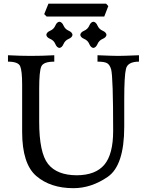

<svg xmlns="http://www.w3.org/2000/svg" viewBox="-20 -988 785 1024"><path d="M371.6 15.6Q249.5 15.6 173.8 -49.1Q98.1 -113.8 98.1 -285.2V-535.6Q98.1 -610.4 87.6 -634.8Q77.1 -659.2 22.5 -659.2V-693.4Q91.3 -689.9 143.1 -689.9Q204.1 -689.9 269.5 -693.4V-659.2Q211.9 -659.2 200.4 -633.8Q189 -608.4 189 -513.7V-339.4Q189 -173.3 236.3 -113.5Q283.7 -53.7 389.2 -53.2Q489.7 -53.7 536.6 -109.6Q583.5 -165.5 583.5 -290Q583.5 -576.7 572.8 -617.7Q565.9 -641.6 552.2 -650.4Q538.6 -659.2 500 -659.2V-693.4Q584.5 -689.9 610.4 -689.9Q636.7 -689.9 721.2 -693.4V-659.2Q661.1 -659.2 651.9 -621.1Q642.6 -583 642.6 -459V-312.5Q642.6 -105.5 554.7 -44.9Q466.8 15.6 371.6 15.6ZM536.1 -899.9H228.5L215.8 -912.6L238.3 -968.3H545.9L557.6 -955.6ZM478 -732.4Q464.4 -733.9 456.3 -753.2Q448.2 -772.5 429 -780.5Q409.7 -788.6 408.2 -802.2Q409.7 -815.9 429 -824.2Q448.2 -832.5 456.3 -851.6Q464.4 -870.6 478 -872.1Q491.7 -870.6 500 -851.6Q508.3 -832.5 527.3 -824.2Q546.4 -815.9 547.9 -802.2Q546.4 -788.6 527.3 -780.5Q508.3 -772.5 500 -753.2Q491.7 -733.9 478 -732.4ZM296.9 -732.4Q283.2 -733.9 275.1 -753.2Q267.1 -772.5 247.8 -780.5Q228.5 -788.6 227.1 -802.2Q228.5 -815.9 247.8 -824.2Q267.1 -832.5 275.1 -851.6Q283.2 -870.6 296.9 -872.1Q310.5 -870.6 318.8 -851.6Q327.1 -832.5 346.2 -824.2Q365.2 -815.9 366.7 -802.2Q365.2 -788.6 346.2 -780.5Q327.1 -772.5 318.8 -753.2Q310.5 -733.9 296.9 -732.4Z"/></svg>

Font: Kelvinch
Style: Regular
Weight: 400
Designer: Paul James MIller
Foundry: High-Logic / Made with FontCreator
Version: Version 3.30 September 23, 2016